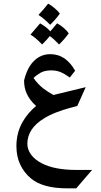

<svg xmlns="http://www.w3.org/2000/svg" viewBox="-20 -663 555 1053"><path d="M485 269 398 370H349Q214 370 149 315Q112 284 91 239.5Q70 195 70 138Q70 64 105 4Q132 -43 178 -82Q142 -114 126 -151Q112 -182 112 -222Q123 -267 143 -300Q186 -366 256 -366Q300 -366 336 -341Q353 -328 366 -313Q379 -298 392 -275L363 -238Q333 -259 311 -268Q289 -277 261 -277Q224 -277 200.5 -263Q177 -249 164 -235Q186 -203 216 -179Q226 -171 243 -160Q260 -149 273 -142L450 -185L404 -82Q396 -80 361 -70.5Q326 -61 288.5 -46.5Q251 -32 222 -14Q130 42 130 126Q130 157 150.5 185Q171 213 210 233Q280 269 399 269ZM244 -643Q261 -634 280 -618Q299 -602 308 -588Q284 -555 255 -527Q221 -562 191 -581Q221 -613 244 -643ZM200 -535Q214 -527 230 -515Q246 -503 256 -491L293 -535Q311 -526 329.5 -510Q348 -494 357 -480Q333 -447 304 -419Q274 -451 253 -465Q240 -448 211 -419Q174 -458 147 -473Q180 -511 200 -535Z"/></svg>

Font: Katibeh
Style: Regular
Weight: 400
Designer: Arabic design by Kourosh Beigpour, Latin design by Eduardo Tunni, engineering by Lasse Fister
Version: Version 1.000